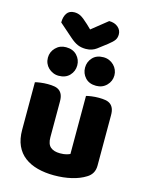

<svg xmlns="http://www.w3.org/2000/svg" viewBox="-138 -1019 857 1118"><g transform="rotate(15 291.0 -459.5)"><path d="M52 -479Q62 -482 83.5 -485Q105 -488 128 -488Q150 -488 167.5 -485Q185 -482 197 -473Q209 -464 215.5 -448.5Q222 -433 222 -408V-193Q222 -152 242 -134.5Q262 -117 300 -117Q323 -117 337.5 -121Q352 -125 360 -129V-479Q370 -482 391.5 -485Q413 -488 436 -488Q458 -488 475.5 -485Q493 -482 505 -473Q517 -464 523.5 -448.5Q530 -433 530 -408V-104Q530 -54 488 -29Q453 -7 404.5 4.5Q356 16 299 16Q245 16 199.5 4Q154 -8 121 -33Q88 -58 70 -97.5Q52 -137 52 -193ZM283 -859 378 -935Q411 -935 431.5 -917.5Q452 -900 452 -874Q452 -854 442.5 -840Q433 -826 406 -805L351 -763Q339 -754 323 -748.5Q307 -743 287 -743Q260 -743 238.5 -752Q217 -761 191 -784L110 -855Q110 -889 124.5 -910.5Q139 -932 170 -932Q190 -932 207.5 -923Q225 -914 257 -884ZM312 -637Q312 -672 335.5 -697.5Q359 -723 401 -723Q420 -723 436 -716Q452 -709 464 -697Q476 -685 482.5 -669.5Q489 -654 489 -637Q489 -602 464 -576.5Q439 -551 401 -551Q359 -551 335.5 -576.5Q312 -602 312 -637ZM88 -637Q88 -672 113 -697.5Q138 -723 175 -723Q217 -723 241 -697.5Q265 -672 265 -637Q265 -602 241 -576.5Q217 -551 175 -551Q157 -551 141 -558Q125 -565 113 -576.5Q101 -588 94.5 -603.5Q88 -619 88 -637Z"/></g></svg>

Font: Baloo Tammudu
Style: Regular
Weight: 400
Designer: Omkar Shende and Ek Type
Foundry: Ek Type
Version: Version 1.007;PS 1.000;hotconv 1.0.88;makeotf.lib2.5.647800